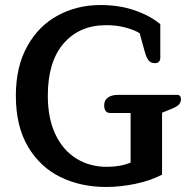

<svg xmlns="http://www.w3.org/2000/svg" viewBox="-20 -729 775 763"><path d="M43 -349Q43 -464 88.5 -545.5Q134 -627 210.5 -668Q287 -709 379 -709Q454 -709 515 -688Q576 -667 617 -633V-500Q617 -478 595 -478Q579 -478 570 -489.5Q561 -501 554 -528L535 -597Q514 -610 479 -619.5Q444 -629 402 -629Q296 -629 233 -556.5Q170 -484 170 -349Q170 -258 200.5 -194.5Q231 -131 284 -98.5Q337 -66 405 -66Q459 -66 499 -83V-280H418Q406 -280 400 -288Q394 -296 394 -310Q394 -331 409 -341.5Q424 -352 449 -352H684Q699 -352 699 -335Q699 -322 691 -313.5Q683 -305 663 -297L624 -281V-35Q578 -11 518.5 1.5Q459 14 401 14Q301 14 220 -25.5Q139 -65 91 -146.5Q43 -228 43 -349Z"/></svg>

Font: Maitree Semibold
Style: Regular
Weight: 600
Designer: CadsonDemak Team
Foundry: CadsonDemak
Version: Version 1.010